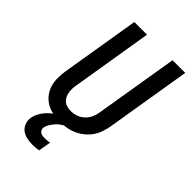

<svg xmlns="http://www.w3.org/2000/svg" viewBox="-279 -835 1158 1158"><g transform="rotate(45 300.0 -256.0)"><path d="M256 8Q224 8 194 2Q164 -4 138.5 -19Q113 -34 95 -57.5Q77 -81 68.5 -109.5Q60 -138 60 -169.5Q60 -201 65 -232L148 -735H256L171 -217Q168 -201 167.5 -185Q167 -169 170 -153.5Q173 -138 179.5 -124.5Q186 -111 198 -101.5Q210 -92 225 -88Q240 -84 257 -84Q280 -84 303 -92Q326 -100 344.5 -117.5Q363 -135 373 -157.5Q383 -180 386 -203L474 -735H582L492 -188Q487 -161 478 -134.5Q469 -108 452.5 -84.5Q436 -61 413 -42.5Q390 -24 364 -12.5Q338 -1 310.5 3.5Q283 8 256 8ZM238 223Q213 223 188.5 218Q164 213 146 199Q128 185 119.5 162Q111 139 115 114Q118 96 127 78.5Q136 61 148 45Q160 29 175 16Q190 3 207 -8H303L302 0Q286 7 271 17.5Q256 28 244.5 41.5Q233 55 223.5 70Q214 85 211 101Q209 111 212.5 119.5Q216 128 222.5 133.5Q229 139 238 141Q247 143 257 143Q268 143 279.5 142Q291 141 303 139L289 219Q276 221 263.5 222Q251 223 238 223Z"/></g></svg>

Font: Iosevka Semibold Extended
Style: Italic
Weight: 600
Width: 7
Italic angle: -9°
Monospace: yes
Designer: Belleve Invis
Foundry: Belleve Invis
Version: Version 32.5.0; ttfautohint (v1.8.4)